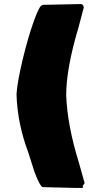

<svg xmlns="http://www.w3.org/2000/svg" viewBox="-20 -758 446 936"><path d="M60.5 -299.8Q65.4 -363.3 90.6 -468Q115.7 -572.8 144 -652.6Q172.4 -732.4 185.5 -732.4Q187.5 -734.4 191.4 -734.4Q223.1 -735.8 374 -738.3Q380.4 -737.8 383.3 -734.4Q386.2 -731 388.7 -722.7L362.3 -623Q302.7 -423.3 302.7 -293.9Q308.1 -146.5 365.2 37.1L392.6 134.8Q386.7 145 383.8 146.5V158.2H347.7Q320.3 158.2 267.6 156.2Q214.8 154.3 187.5 154.3Q174.3 149.4 148.4 81.1Q119.6 -9.3 118.2 -13.7Q64.5 -156.2 60.5 -299.8Z"/></svg>

Font: Bowlby One SC
Style: Regular
Weight: 400
Width: 1
Version: Version 1.2